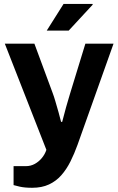

<svg xmlns="http://www.w3.org/2000/svg" viewBox="-20 -743 587 952"><path d="M139.6 188.1Q102.8 188.1 78.3 182.6Q53.7 177.1 47.3 174.8V80.8H108.5Q132.5 80.8 153 69.4Q173.4 58 188.4 39.4Q203.3 20.8 210 0L3.9 -526.4H150.6L240.8 -282.7Q247.3 -266.1 254.7 -240.3Q262.1 -214.6 270 -187.4Q277.9 -160.2 282.9 -138.7H288.3Q292.3 -153.4 297.2 -172.2Q302.1 -191 307.5 -210.9Q312.9 -230.8 318.7 -249.3Q324.5 -267.9 328.3 -281.7L403.3 -526.4H542.9L364.3 -24.6Q348.7 18.9 329.3 57.7Q309.9 96.4 284.1 125.8Q258.3 155.1 222.8 171.6Q187.4 188.1 139.6 188.1ZM211.7 -591.2 295.1 -723.4H438.7L439.9 -720.2L320.6 -591.2Z"/></svg>

Font: Archivo SemiBold
Style: Regular
Weight: 600
Designer: Hector Gatti
Foundry: Omnibus-Type
Version: Version 2.001